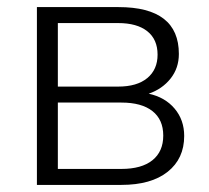

<svg xmlns="http://www.w3.org/2000/svg" viewBox="-20 -521 589 541"><path d="M84 0V-501H314Q484 -501 484 -369Q484 -329 460.5 -299.5Q437 -270 399 -257Q445 -247 472 -215Q499 -183 499 -138Q499 -74 452.5 -37Q406 0 322 0ZM143 -277H313Q366 -277 395 -301Q424 -325 424 -367Q424 -410 395 -433Q366 -456 313 -456H143ZM143 -45H322Q379 -45 409.5 -69.5Q440 -94 440 -139Q440 -184 409.5 -208Q379 -232 322 -232H143Z"/></svg>

Font: Mulish Light
Style: Regular
Weight: 300
Designer: Vernon Adams
Foundry: Vernon Adams
Version: Version 3.603; ttfautohint (v1.8.3)